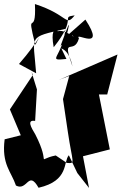

<svg xmlns="http://www.w3.org/2000/svg" viewBox="-33 -870 602 951"><path d="M243 -100C138 -79 224 -44 142 -204C120 -240 99 -278 141 -271L150 -427L123 -514L130 -499L16 -328L70 -200L-10 -180C-26 -56 23 -20 46 49C103 79 107 -30 158 60C311 25 279 -69 308 -101L350 -13L408 61L378 -96L511 -130L457 -402H498L549 -600L258 -474L310 -494L279 -379L303 -217C326 -60 343 -60 298 -63ZM325 -695C367 -658 227 -781 239 -668C308 -683 203 -797 233 -636C354 -787 264 -783 337 -794C290 -735 309 -795 140 -850C148 -676 93 -840 142 -648C184 -733 164 -671 61 -553L146 -507C132 -698 102 -683 291 -727C277 -584 192 -567 296 -578L270 -632C251 -630 306 -642 326 -541C270 -700 333 -592 358 -680C331 -717 498 -608 390 -773L296 -690C322 -796 303 -739 267 -643Z"/></svg>

Font: Asimov Silicon
Style: Regular
Weight: 400
Designer: Google
Version: Version 2.000980; 2014